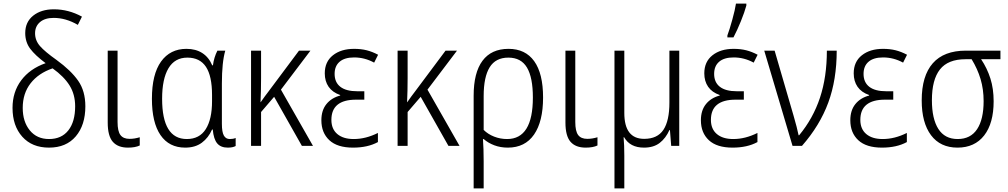

<svg xmlns="http://www.w3.org/2000/svg" viewBox="-20 -815 5632 1073"><path d="M438 -722 415 -676Q348 -715 280 -715Q231 -715 203.5 -691.5Q176 -668 176 -629Q176 -589 203.5 -557.5Q231 -526 296 -480Q377 -421 417 -363.5Q457 -306 457 -221Q457 -116 403.5 -53Q350 10 254 10Q159 10 104.5 -51Q50 -112 50 -212Q50 -301 98.5 -366Q147 -431 235 -462Q176 -506 148.5 -543Q121 -580 121 -630Q121 -692 165.5 -727.5Q210 -763 281 -763Q363 -763 438 -722ZM107 -212Q107 -135 146.5 -86.5Q186 -38 254 -38Q324 -38 362 -86.5Q400 -135 400 -221Q400 -287 369 -337Q338 -387 274 -433Q195 -406 151 -349.5Q107 -293 107 -212Z M637 -133Q637 -82 653 -60.5Q669 -39 704 -39Q732 -39 761 -48V-2Q736 10 695 10Q639 10 610.5 -22.5Q582 -55 582 -130V-532H637Z M829 -263Q829 -400 880 -471Q931 -542 1022 -542Q1074 -542 1110.5 -518.5Q1147 -495 1166 -450H1170Q1176 -495 1195 -532H1239Q1220 -467 1220 -348V-123Q1220 -77 1231 -57.5Q1242 -38 1264 -38Q1284 -38 1297 -44V1Q1281 10 1253 10Q1214 10 1194 -13.5Q1174 -37 1169 -91H1165Q1145 -45 1108 -17.5Q1071 10 1015 10Q925 10 877 -60Q829 -130 829 -263ZM1165 -249V-284Q1165 -390 1131 -441.5Q1097 -493 1027 -493Q957 -493 921.5 -433.5Q886 -374 886 -263Q886 -38 1024 -38Q1095 -38 1130 -93.5Q1165 -149 1165 -249Z M1550 -314 1729 0H1667L1512 -274L1439 -189V0H1383V-532H1439V-380Q1439 -306 1436 -244H1437Q1462 -280 1477 -299L1651 -532H1715Z M2016 -258H1970Q1832 -258 1832 -145Q1832 -94 1865 -66Q1898 -38 1957 -38Q2024 -38 2092 -72V-21Q2035 10 1953 10Q1865 10 1820.5 -31.5Q1776 -73 1776 -143Q1776 -198 1804 -233Q1832 -268 1881 -281V-284Q1838 -299 1816.5 -330Q1795 -361 1795 -405Q1795 -470 1840.5 -506Q1886 -542 1959 -542Q1998 -542 2029.5 -534Q2061 -526 2093 -509L2071 -465Q2018 -494 1959 -494Q1906 -494 1878 -470Q1850 -446 1850 -402Q1850 -355 1882 -330Q1914 -305 1977 -305H2016Z M2369 -314 2548 0H2486L2331 -274L2258 -189V0H2202V-532H2258V-380Q2258 -306 2255 -244H2256Q2281 -280 2296 -299L2470 -532H2534Z M2818 10Q2777 10 2742.5 -3Q2708 -16 2683 -38H2679Q2683 17 2683 85V238H2627V-280Q2627 -409 2676.5 -475.5Q2726 -542 2822 -542Q2916 -542 2965.5 -473Q3015 -404 3015 -270Q3015 -136 2964.5 -63Q2914 10 2818 10ZM2683 -278V-89Q2707 -65 2741.5 -51.5Q2776 -38 2814 -38Q2958 -38 2958 -270Q2958 -382 2925 -437.5Q2892 -493 2821 -493Q2750 -493 2716.5 -439Q2683 -385 2683 -278Z M3195 -133Q3195 -82 3211 -60.5Q3227 -39 3262 -39Q3290 -39 3319 -48V-2Q3294 10 3253 10Q3197 10 3168.5 -22.5Q3140 -55 3140 -130V-532H3195Z M3776 0H3731L3724 -88H3721Q3701 -43 3667 -16.5Q3633 10 3579 10Q3501 10 3468 -48H3465Q3469 -5 3469 54V238H3414V-532H3469V-184Q3469 -39 3580 -39Q3654 -39 3687.5 -89.5Q3721 -140 3721 -242V-532H3776Z M4137 -258H4091Q3953 -258 3953 -145Q3953 -94 3986 -66Q4019 -38 4078 -38Q4145 -38 4213 -72V-21Q4156 10 4074 10Q3986 10 3941.5 -31.5Q3897 -73 3897 -143Q3897 -198 3925 -233Q3953 -268 4002 -281V-284Q3959 -299 3937.5 -330Q3916 -361 3916 -405Q3916 -470 3961.5 -506Q4007 -542 4080 -542Q4119 -542 4150.5 -534Q4182 -526 4214 -509L4192 -465Q4139 -494 4080 -494Q4027 -494 3999 -470Q3971 -446 3971 -402Q3971 -355 4003 -330Q4035 -305 4098 -305H4137ZM4045 -617Q4057 -649 4072.5 -705Q4088 -761 4093 -795H4151V-784Q4141 -747 4120.5 -696.5Q4100 -646 4079 -606H4045Z M4309 -532 4415 -168Q4435 -99 4443 -59H4446Q4524 -153 4562.5 -269Q4601 -385 4601 -532H4656Q4656 -370 4609 -242Q4562 -114 4462 0H4409L4251 -532Z M4972 -258H4926Q4788 -258 4788 -145Q4788 -94 4821 -66Q4854 -38 4913 -38Q4980 -38 5048 -72V-21Q4991 10 4909 10Q4821 10 4776.5 -31.5Q4732 -73 4732 -143Q4732 -198 4760 -233Q4788 -268 4837 -281V-284Q4794 -299 4772.5 -330Q4751 -361 4751 -405Q4751 -470 4796.5 -506Q4842 -542 4915 -542Q4954 -542 4985.5 -534Q5017 -526 5049 -509L5027 -465Q4974 -494 4915 -494Q4862 -494 4834 -470Q4806 -446 4806 -402Q4806 -355 4838 -330Q4870 -305 4933 -305H4972Z M5331 10Q5235 10 5183 -59.5Q5131 -129 5131 -254Q5131 -391 5193 -461.5Q5255 -532 5378 -532H5571V-484H5463Q5497 -433 5515 -376Q5533 -319 5533 -249Q5533 -126 5480 -58Q5427 10 5331 10ZM5332 -38Q5404 -38 5440.5 -93Q5477 -148 5477 -250Q5477 -316 5460 -373Q5443 -430 5410 -484H5376Q5278 -484 5233 -427Q5188 -370 5188 -255Q5188 -151 5224 -94.5Q5260 -38 5332 -38Z"/></svg>

Font: Noto Sans UI NarrowLight
Style: Regular
Weight: 300
Width: 4
Designer: Monotype Design Team
Foundry: Monotype Imaging Inc.
Version: Version 1.001